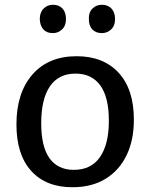

<svg xmlns="http://www.w3.org/2000/svg" viewBox="-20 -776 629 806"><path d="M302 -540Q414 -540 478 -470.5Q542 -401 542 -274Q542 -187 511 -123.5Q480 -60 422.5 -25Q365 10 284 10Q173 10 111 -58.5Q49 -127 49 -254Q49 -386 116 -463Q183 -540 302 -540ZM297 -467Q226 -467 189.5 -413.5Q153 -360 153 -259Q153 -160 188 -111.5Q223 -63 290 -63Q363 -63 400 -117Q437 -171 437 -269Q437 -368 401 -417.5Q365 -467 297 -467ZM408 -637Q382 -637 367.5 -652.5Q353 -668 353 -696Q352 -724 368 -740Q384 -756 408 -756Q433 -756 448 -740Q463 -724 463 -696Q463 -668 446.5 -652.5Q430 -637 408 -637ZM202 -637Q176 -637 162 -652.5Q148 -668 147 -696Q147 -724 163 -740Q179 -756 202 -756Q228 -756 242.5 -740Q257 -724 257 -696Q257 -668 240.5 -652.5Q224 -637 202 -637Z"/></svg>

Font: Bitter Medium
Style: Regular
Weight: 500
Designer: Sol Matas, and Bitter project Authors
Foundry: Sol Matas
Version: Version 2.001